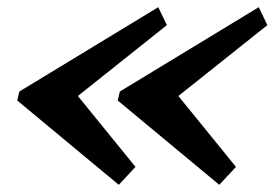

<svg xmlns="http://www.w3.org/2000/svg" viewBox="-20 -655 765 535"><path d="M477 -387.5 637.5 -190 591 -140 308 -375 314 -400 701 -635 725 -585ZM197 -387.5 357.5 -190 311 -140 28 -375 34 -400 421 -635 445 -585Z"/></svg>

Font: Besley*
Style: Bold Italic
Weight: 700
Italic angle: -13°
Designer: Owen Earl
Foundry: indestructible type*
Version: Version 2.000; ttfautohint (v1.8.3)